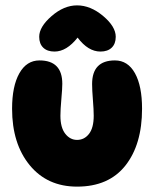

<svg xmlns="http://www.w3.org/2000/svg" viewBox="-20 -695 577 715"><path d="M267 0Q385 0 447 -78.5Q509 -157 509 -290Q509 -375 482.5 -422.5Q456 -470 408 -470Q323 -470 323 -382Q323 -360 326 -323Q329 -286 329 -264Q329 -219 311.5 -196.5Q294 -174 267 -174Q241 -174 223 -197Q205 -220 205 -264Q205 -287 208.5 -326Q212 -365 212 -383Q212 -470 127 -470Q79 -470 52 -422Q25 -374 25 -290Q25 -160 90.5 -80Q156 0 267 0ZM183 -503Q228 -503 269 -555Q308 -503 354 -503Q381 -503 396 -517.5Q411 -532 411 -558Q411 -596 364 -635.5Q317 -675 267 -675Q218 -675 172 -635Q126 -595 126 -558Q126 -532 141 -517.5Q156 -503 183 -503Z"/></svg>

Font: Cherry Bomb
Style: Regular
Weight: 400
Designer: satsuyako
Foundry: satsuyako
Version: Version 4.0